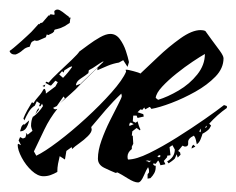

<svg xmlns="http://www.w3.org/2000/svg" viewBox="-20 -369 495 402"><path d="M269 13Q261 13 247.5 4.5Q234 -4 226 -8L222 -7Q212 -11 198.5 -17.5Q185 -24 185 -37Q185 -54 192.5 -75Q200 -96 210 -116Q220 -136 227.5 -150.5Q235 -165 235 -168L234 -173Q217 -157 201.5 -139Q186 -121 171 -103L172 -98Q172 -92 164 -84Q156 -76 146 -69Q136 -62 131 -57L130 -61L119 -53L116 -35L105 -42Q103 -34 101.5 -26Q100 -18 100 -9Q93 -5 86 -2.5Q79 0 71 0Q59 0 46.5 -11.5Q34 -23 25.5 -39Q17 -55 17 -66L18 -68L24 -65L19 -75L22 -82L28 -79L33 -81L35 -87L34 -91L38 -87L48 -95Q47 -97 46 -100.5Q45 -104 45 -105Q45 -117 49 -125H50Q62 -134 70 -147L68 -152L65 -147L63 -146L62 -148L64 -152L57 -157L53 -148Q45 -143 40 -134.5Q35 -126 31 -117L29 -121Q32 -129 37 -138Q42 -147 47 -155L50 -153Q55 -161 61 -167.5Q67 -174 71 -182L74 -183L76 -177V-173L96 -188L101 -197L96 -200L87 -190H85L76 -195H75L77 -198L82 -196Q88 -204 102.5 -217.5Q117 -231 130.5 -244Q144 -257 146 -261Q153 -266 165 -275Q177 -284 189.5 -291Q202 -298 211 -298Q223 -298 231 -287Q239 -276 243.5 -262.5Q248 -249 250 -239L247 -229L238 -243L229 -238Q217 -236 206 -231.5Q195 -227 184 -222V-227L148 -192Q138 -181 127.5 -172Q117 -163 106 -153L116 -163L113 -167L99 -147L91 -143L95 -140L100 -141Q84 -121 73 -98Q62 -75 51 -52L56 -43Q73 -51 101.5 -72.5Q130 -94 160 -121.5Q190 -149 213.5 -175.5Q237 -202 244 -219L243 -223H246Q248 -223 259.5 -220Q271 -217 274 -215Q288 -228 310.5 -249.5Q333 -271 357.5 -288.5Q382 -306 400 -306Q406 -306 410 -304Q414 -298 423 -286Q432 -274 440 -263Q448 -252 448 -247Q448 -226 431 -208.5Q414 -191 389 -177Q364 -163 339 -153.5Q314 -144 297 -141L294 -145H293L284 -140L282 -144L278 -139L274 -140L268 -134L280 -130L281 -125L268 -122L266 -127H259L258 -115L264 -112L268 -115Q269 -111 270.5 -106.5Q272 -102 274 -98L273 -96L266 -101L257 -94L256 -85H258L259 -68L256 -62V-57Q247 -50 247 -41Q247 -37 248 -35Q265 -35 292.5 -48.5Q320 -62 351 -81.5Q382 -101 408.5 -119.5Q435 -138 449 -149L455 -147V-143Q445 -136 435.5 -127.5Q426 -119 418 -110L422 -106L418 -99Q415 -96 411.5 -93.5Q408 -91 404 -89Q403 -85 400 -77.5Q397 -70 392 -67Q391 -72 390 -76.5Q389 -81 386 -85Q373 -79 374 -70.5Q375 -62 367 -62L362 -64L353 -53L357 -50L358 -45L352 -39L350 -46L346 -37Q343 -34 339.5 -31.5Q336 -29 333 -27L330 -31Q346 -40 346 -56L341 -65L335 -61L337 -44L330 -43V-40L323 -32L326 -26V-25L316 -23Q314 -30 311 -33L306 -26L301 -27V-24L304 -22H306V-19Q306 -12 303 -6.5Q300 -1 295 4L289 5V-4L292 -8V-12Q292 -15 290 -19Q287 -15 281 -1Q275 13 269 13ZM311 -160Q331 -166 354 -179.5Q377 -193 393 -213Q409 -233 409 -256Q400 -251 383.5 -240Q367 -229 349.5 -215Q332 -201 319.5 -187.5Q307 -174 306 -164ZM139 -190 147 -193H148L197 -240H195Q188 -236 181 -231Q174 -226 166 -222L165 -216Q159 -211 149 -204.5Q139 -198 139 -190ZM112 -206Q117 -211 122 -217Q127 -223 131 -229L130 -230Q126 -229 122.5 -226.5Q119 -224 115 -222L113 -217L110 -220L104 -213ZM73 -187 69 -189 75 -192ZM54 -130 58 -139 62 -143 61 -139ZM22 -94Q23 -98 24.5 -102.5Q26 -107 30 -109L31 -108L41 -117Q40 -110 35.5 -102Q31 -94 22 -94ZM250 -106H253L260 -109L255 -112H252ZM409 -101 413 -103 412 -106ZM400 -92 401 -100 397 -94ZM381 -58 382 -63 385 -66 389 -62ZM311 -40H315L316 -43L315 -44H313L310 -42V-41ZM292 -29 297 -33 294 -32 289 -33 285 -32 290 -31ZM13 -255H10Q5 -255 2 -258.5Q-1 -262 1 -263Q8 -268 13.5 -273Q19 -278 25 -283Q27 -285 37 -294Q47 -303 51 -308L61 -319L62 -318L65 -321Q68 -321 69 -322L82 -337L83 -336L84 -337Q84 -339 87 -339L93 -338Q95 -338 94 -342Q93 -346 95 -347Q97 -349 100 -349Q103 -349 105.5 -347.5Q108 -346 111 -344L120 -337Q121 -336 122.5 -335.5Q124 -335 124 -333L126 -332H128L127 -329L126 -321L115 -314L106 -310L99 -308Q93 -307 93.5 -305Q94 -303 90 -300L82 -296Q81 -295 78 -297L76 -291L60 -284Q56 -283 54 -284Q52 -285 50 -283Q46 -282 44.5 -277.5Q43 -273 42 -271Q34 -270 27.5 -264Q21 -258 13 -255Z"/></svg>

Font: Kolker Brush
Style: Regular
Weight: 400
Designer: Robert E. Leuschke
Foundry: Robert E. Leuschke
Version: Version 1.010; ttfautohint (v1.8.3)